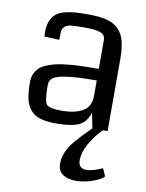

<svg xmlns="http://www.w3.org/2000/svg" viewBox="-90 -615 722 948"><g transform="rotate(10 271.0 -141.0)"><path d="M49.3 0ZM468.8 0H392.6L377 -76.7Q362.3 -26.4 324 -9.5Q285.6 7.3 211.9 7.3Q163.1 7.3 131.8 -2.2Q100.6 -11.7 82 -34.2Q63.5 -56.6 56.4 -89.1Q49.3 -121.6 49.3 -172.9Q49.3 -195.8 57.4 -213.9Q65.4 -231.9 79.3 -244.6Q93.3 -257.3 116.5 -266.6Q139.6 -275.9 164.6 -281.2Q189.5 -286.6 224.9 -289.8Q260.3 -293 293.9 -293.9Q327.6 -294.9 372.6 -294.9V-439.9Q372.6 -464.8 349.1 -474.4Q325.7 -483.9 265.6 -483.9Q223.6 -483.9 202.6 -481.9Q181.6 -480 170.7 -470.5Q159.7 -460.9 158 -451.7Q156.2 -442.4 155.8 -417Q155.3 -407.7 155.3 -402.3L80.6 -405.3Q79.6 -413.1 79.6 -428.2Q79.6 -460.9 89.1 -483.6Q98.6 -506.3 113.8 -519.3Q128.9 -532.2 155.3 -539.6Q181.6 -546.9 207.5 -548.8Q233.4 -550.8 272 -550.8Q330.6 -550.8 367.2 -541.7Q403.8 -532.7 427.2 -509.3Q450.7 -485.8 459.7 -449.5Q468.8 -413.1 468.8 -354.5ZM372.6 -153.3V-236.8Q276.4 -236.8 224.6 -229.5Q172.9 -222.2 155.5 -209.2Q138.2 -196.3 138.2 -172.9Q138.2 -171.9 138.2 -169.9Q138.2 -95.7 150.4 -77.6Q162.6 -59.6 225.1 -59.6Q278.3 -59.6 311.5 -72.3Q344.7 -85 357.7 -104.7Q370.6 -124.5 372.6 -153.3ZM393.6 -1.5H446.3Q406.2 39.6 382.1 83.5Q357.9 127.4 357.9 165Q357.9 207 398.4 207Q429.2 207 478.5 184.6L495.6 222.7Q480 240.2 438.2 254.6Q396.5 269 356 269Q315.9 269 290.8 252.2Q265.6 235.4 265.6 198.2Q265.6 177.2 272 157Q278.3 136.7 286.9 120.8Q295.4 105 314.9 82Q334.5 59.1 348.9 43.9Q363.3 28.8 393.6 -1.5Z"/></g></svg>

Font: Coda
Style: Regular
Weight: 400
Designer: vernon adams
Foundry: vernon adams
Version: Version 2.000; ttfautohint (v0.8) -r 50 -G 200 -x